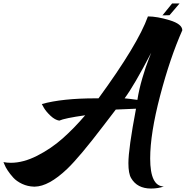

<svg xmlns="http://www.w3.org/2000/svg" viewBox="-20 -884 1084 1111"><path d="M855 -579Q755 -387 701 -315Q734 -312 775 -306Q784 -365 804 -433Q824 -501 840 -540ZM836 -789Q889 -789 961.5 -767Q1034 -745 1035 -709Q964 -549 906.5 -330Q849 -111 849 33Q849 194 928 195Q895 207 854 207Q774 207 739 147Q723 121 723 60Q723 -23 767 -255Q711 -253 650 -250Q627 -221 578 -156Q441 24 369 93Q262 195 181 196Q179 196 177 196Q140 195 108 180Q76 165 57 144Q38 123 24.5 102.5Q11 82 6 68L0 54Q21 58 43 58Q115 58 195.5 17Q276 -24 342.5 -83Q409 -142 473 -217Q353 -200 323 -186Q298 -190 272.5 -214Q247 -238 234 -260L222 -282Q340 -315 534 -315Q542 -315 550 -315Q778 -627 836 -789ZM976 -864H1019L961 -796L920 -795Z"/></svg>

Font: Vervelle
Style: Script
Weight: 400
Monospace: yes
Designer: Nur Solikh
Foundry: Astageni Type
Version: Version 1.0